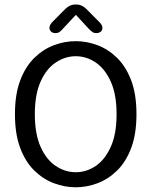

<svg xmlns="http://www.w3.org/2000/svg" viewBox="-20 -804 659 835"><path d="M309.5 10.5Q261.5 10.5 214.8 -7Q168 -24.5 129.5 -62Q91 -99.5 68 -160.2Q45 -221 45 -307.5Q45 -394 68 -454.5Q91 -515 129.5 -552.5Q168 -590 214.8 -607.5Q261.5 -625 309.5 -625Q357 -625 403.8 -607.5Q450.5 -590 489 -552.5Q527.5 -515 550.5 -454.5Q573.5 -394 573.5 -307.5Q573.5 -221 550.5 -160.2Q527.5 -99.5 489 -62Q450.5 -24.5 403.8 -7Q357 10.5 309.5 10.5ZM309.5 -55Q356 -55 396.2 -82.2Q436.5 -109.5 461.8 -165.5Q487 -221.5 487 -307.5Q487 -393 461.8 -449Q436.5 -505 396.2 -532.2Q356 -559.5 309.5 -559.5Q263.5 -559.5 222.5 -532.2Q181.5 -505 156.5 -449Q131.5 -393 131.5 -307.5Q131.5 -221.5 156.5 -165.5Q181.5 -109.5 222.5 -82.2Q263.5 -55 309.5 -55ZM413.5 -706.5Q425.5 -694 425.5 -683Q425.5 -672.5 418 -666.2Q410.5 -660 398.5 -660Q388 -660 380.5 -665.8Q373 -671.5 364 -681L310 -739.5L255.5 -681Q246.5 -670.5 239.2 -665.2Q232 -660 221 -660Q209.5 -660 202.2 -666.5Q195 -673 195 -683.5Q195 -688.5 197.8 -694.5Q200.5 -700.5 206 -706.5L253 -754Q267 -769.5 279.8 -777Q292.5 -784.5 309.5 -784.5Q327 -784.5 339.5 -777.2Q352 -770 366.5 -754Z"/></svg>

Font: Sono Monospace
Style: Regular
Weight: 400
Designer: Tyler Finck
Foundry: Tyler Finck
Version: Version 2.112